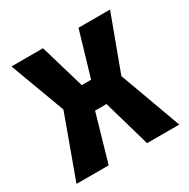

<svg xmlns="http://www.w3.org/2000/svg" viewBox="-132 -681 788 801"><g transform="rotate(-30 261.5 -280.0)"><path d="M14 0 122 -296 24 -560H176L239 -346H284L347 -560H499L401 -296L509 0H354L289 -226H234L169 0Z"/></g></svg>

Font: Tektur SemiCondensed SemiBold
Style: Regular
Weight: 600
Width: 4
Designer: Adam Jagosz
Foundry: Adam Jagosz
Version: Version 1.005;gftools[0.9.30]